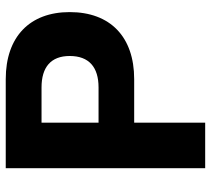

<svg xmlns="http://www.w3.org/2000/svg" viewBox="-54 -706 759 692"><g transform="rotate(-90 326.0 -359.5)"><path d="M230.5 0V-255.9H387.2C540 -255.9 628.9 -342.3 628.9 -488.3C628.9 -632.3 540 -718.8 387.2 -718.8H66.4V0ZM230.5 -589.8H357.4C430.2 -589.8 470.7 -556.2 470.7 -488.3C470.7 -418.5 430.2 -384.3 357.4 -384.3H230.5Z"/></g></svg>

Font: Winston ExtraBold
Style: Regular
Weight: 800
Designer: Vernon Adams, Kim Jin-seong, David Berlow, Cristiano Sobral
Foundry: The Winston Project Authors
Version: Version 3.004